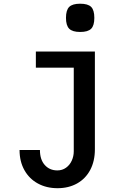

<svg xmlns="http://www.w3.org/2000/svg" viewBox="-20 -828 640 1036"><path d="M289.5 91.5Q316 91.5 336.2 77Q356.5 62.5 367.2 38.8Q378 15 378 -11.5V-463H173.5V-550H492V-22.5Q492 41.5 466.8 89Q441.5 136.5 395.8 162Q350 187.5 290.5 187.5Q231 187.5 184.5 162.2Q138 137 111.8 90.2Q85.5 43.5 85.5 -18.5H195.5Q195.5 33 221.5 62.2Q247.5 91.5 289.5 91.5ZM336 -731.5Q336 -773.5 353.5 -790.8Q371 -808 412.5 -808Q454.5 -808 471.8 -790.8Q489 -773.5 489 -731.5Q489 -690 471.8 -672.8Q454.5 -655.5 412.5 -655.5Q371 -655.5 353.5 -673Q336 -690.5 336 -731.5Z"/></svg>

Font: JuliaMono SemiBold
Style: Regular
Weight: 600
Monospace: yes
Designer: cormullion
Foundry: corm
Version: Version 0.055; ttfautohint (v1.8.4)